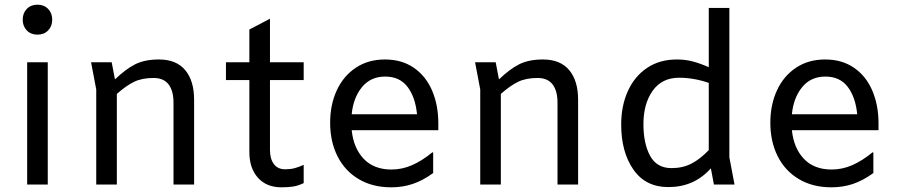

<svg xmlns="http://www.w3.org/2000/svg" viewBox="-20 -788 3840 820"><path d="M77 -704Q77 -732 94.5 -750Q112 -768 140 -768Q168 -768 185.5 -750Q203 -732 203 -704Q203 -676 185.5 -658Q168 -640 140 -640Q112 -640 94.5 -658Q77 -676 77 -704ZM184 -522V0H96V-522Z M809 -362V0H721V-350Q721 -400 700 -427.5Q679 -455 636 -455Q587 -455 553.5 -439Q520 -423 479 -387V0H391V-406L369 -522H457L471 -449Q518 -494 558.5 -514Q599 -534 659 -534Q733 -534 771 -488.5Q809 -443 809 -362Z M1133 -522H1277V-446H1133V-147Q1133 -110 1149.5 -87.5Q1166 -65 1198 -65Q1220 -65 1237.5 -69.5Q1255 -74 1277 -84V-6Q1254 5 1233 8.5Q1212 12 1182 12Q1118 12 1081.5 -29Q1045 -70 1045 -138V-446H945V-522H1045V-662L1133 -708Z M1852 -232H1482Q1490 -155 1533.5 -109.5Q1577 -64 1652 -64Q1697 -64 1739.5 -82.5Q1782 -101 1826 -137H1830V-49Q1786 -17 1743 -2.5Q1700 12 1651 12Q1571 12 1512 -23Q1453 -58 1421.5 -120.5Q1390 -183 1390 -264Q1390 -341 1418.5 -402.5Q1447 -464 1500 -499Q1553 -534 1624 -534Q1696 -534 1747.5 -498.5Q1799 -463 1825.5 -401Q1852 -339 1852 -261ZM1482 -300H1761Q1754 -373 1720.5 -417Q1687 -461 1625 -461Q1563 -461 1526 -416Q1489 -371 1482 -300Z M2449 -362V0H2361V-350Q2361 -400 2340 -427.5Q2319 -455 2276 -455Q2227 -455 2193.5 -439Q2160 -423 2119 -387V0H2031V-406L2009 -522H2097L2111 -449Q2158 -494 2198.5 -514Q2239 -534 2299 -534Q2373 -534 2411 -488.5Q2449 -443 2449 -362Z M3029 0 3016 -69Q2980 -29 2935 -9Q2890 11 2834 11Q2737 11 2685 -64Q2633 -139 2633 -256Q2633 -336 2661.5 -399Q2690 -462 2743.5 -498Q2797 -534 2871 -534Q2907 -534 2939 -525.5Q2971 -517 3007 -501V-754H3095V-116L3117 0ZM3007 -147V-434Q2943 -456 2880 -456Q2807 -456 2767.5 -400.5Q2728 -345 2728 -258Q2728 -175 2756.5 -122.5Q2785 -70 2848 -70Q2896 -70 2933.5 -89.5Q2971 -109 3007 -147Z M3732 -232H3362Q3370 -155 3413.5 -109.5Q3457 -64 3532 -64Q3577 -64 3619.5 -82.5Q3662 -101 3706 -137H3710V-49Q3666 -17 3623 -2.5Q3580 12 3531 12Q3451 12 3392 -23Q3333 -58 3301.5 -120.5Q3270 -183 3270 -264Q3270 -341 3298.5 -402.5Q3327 -464 3380 -499Q3433 -534 3504 -534Q3576 -534 3627.5 -498.5Q3679 -463 3705.5 -401Q3732 -339 3732 -261ZM3362 -300H3641Q3634 -373 3600.5 -417Q3567 -461 3505 -461Q3443 -461 3406 -416Q3369 -371 3362 -300Z"/></svg>

Font: AmikoRegular
Style: Regular
Weight: 400
Designer: Pablo Impallari, Rodrigo Fuenzalida, Andres Torresi
Foundry: Impallari Type
Version: Version 1.000; ttfautohint (v1.3)